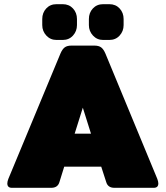

<svg xmlns="http://www.w3.org/2000/svg" viewBox="-20 -898 792 918"><path d="M182 -778V-807Q182 -837 201 -857.5Q220 -878 250 -878H280Q310 -878 329 -857.5Q348 -837 348 -807V-778Q348 -749 329 -728Q310 -707 280 -707H250Q221 -707 201.5 -728Q182 -749 182 -778ZM405 -778V-807Q405 -837 424 -857.5Q443 -878 473 -878H503Q533 -878 552 -857.5Q571 -837 571 -807V-778Q571 -749 552 -728Q533 -707 503 -707H473Q444 -707 424.5 -728Q405 -749 405 -778ZM15 -21Q15 -30 20 -43L269 -642Q278 -663 289.5 -671.5Q301 -680 322 -680H431Q452 -680 463.5 -671.5Q475 -663 484 -642L732 -43Q737 -30 737 -21Q737 0 715 0H527Q496 0 488 -27L464 -101H287L264 -27Q256 0 225 0H37Q15 0 15 -21ZM415 -259 376 -383 337 -259Z"/></svg>

Font: Mitr
Style: Bold
Weight: 700
Designer: Thanarat Vachiruckul
Foundry: Cadson Demak
Version: Version 1.002